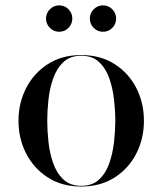

<svg xmlns="http://www.w3.org/2000/svg" viewBox="-20 -671 592 701"><path d="M308 -603Q308 -623 322.2 -637.2Q336.4 -651.4 356 -651.4Q376 -651.4 390 -637.2Q404 -623 404 -603Q404 -583.4 390 -569.2Q376 -555 356 -555Q336.4 -555 322.2 -569.2Q308 -583.4 308 -603ZM148 -603Q148 -623 162.2 -637.2Q176.4 -651.4 196 -651.4Q216 -651.4 230 -637.2Q244 -623 244 -603Q244 -583.4 230 -569.2Q216 -555 196 -555Q176.4 -555 162.2 -569.2Q148 -583.4 148 -603ZM47.5 -230Q47.5 -295 75.5 -349.5Q103.5 -404 154.8 -437Q206 -470 276.5 -470Q347 -470 398.5 -437Q450 -404 477.8 -349.5Q505.5 -295 505.5 -230Q505.5 -165 477.8 -110.5Q450 -56 398.5 -23Q347 10 276.5 10Q206 10 154.8 -23Q103.5 -56 75.5 -110.5Q47.5 -165 47.5 -230ZM152.5 -230Q152.5 -195 156.8 -154Q161 -113 173.8 -76.2Q186.5 -39.5 211.2 -16Q236 7.5 276.5 7.5Q317.5 7.5 342.2 -16Q367 -39.5 379.5 -76.2Q392 -113 396.5 -154Q401 -195 401 -230Q401 -265.5 396.5 -306.2Q392 -347 379.5 -383.8Q367 -420.5 342.2 -444Q317.5 -467.5 276.5 -467.5Q236 -467.5 211.2 -444Q186.5 -420.5 173.8 -383.8Q161 -347 156.8 -306.2Q152.5 -265.5 152.5 -230Z"/></svg>

Font: Bodoni* 72pt
Style: Regular
Weight: 400
Version: Version 2.3